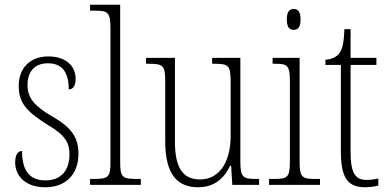

<svg xmlns="http://www.w3.org/2000/svg" viewBox="-20 -780 1638 810"><path d="M171 10C257 10 311 -44 311 -131C311 -196 286 -240 200 -289C130 -330 96 -364 96 -421C96 -473 122 -513 182 -513C240 -513 270 -478 270 -403C290 -403 299 -420 299 -449C299 -500 259 -542 184 -542C107 -542 59 -493 59 -418C59 -346 91 -310 183 -252C257 -209 273 -176 273 -129C273 -60 237 -19 172 -19C100 -19 73 -66 73 -143C56 -143 44 -128 44 -94C44 -45 80 10 171 10Z M360 0H574V-25H562C496 -25 487 -30 487 -98V-760H360V-735H379C434 -735 446 -730 446 -660V-98C446 -30 437 -25 371 -25H360Z M816 10C883 10 925 -26 951 -81H955L960 0H1073V-25H1063C1005 -25 994 -30 994 -101V-536H875V-511H882C946 -511 953 -505 953 -429V-205C953 -107 912 -23 824 -23C746 -23 718 -80 718 -184V-536H596V-511H605C666 -511 677 -506 677 -439V-184C677 -47 726 10 816 10Z M1219 -654C1236 -654 1248 -664 1248 -698C1248 -732 1236 -742 1219 -742C1202 -742 1190 -732 1190 -698C1190 -664 1202 -654 1219 -654ZM1115 0H1330V-25H1313C1254 -25 1244 -31 1244 -99V-536H1130V-511H1140C1194 -511 1203 -504 1203 -435V-98C1203 -31 1193 -25 1134 -25H1115Z M1521 10C1539 10 1559 7 1576 3V-27C1558 -23 1544 -21 1526 -21C1480 -21 1459 -48 1459 -139V-506H1568V-536H1459V-657H1433C1431 -605 1426 -573 1410 -553C1398 -539 1379 -530 1353 -528V-506H1418V-142C1418 -28 1448 10 1521 10Z"/></svg>

Font: Noto Serif Devanagari Condensed ExtraLight
Style: Regular
Weight: 200
Width: 3
Designer: Universal Thirst, Indian Type Foundry and the Monotype Design Team
Foundry: Monotype Imaging Inc.
Version: Version 2.004